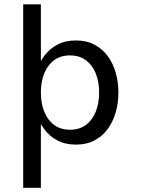

<svg xmlns="http://www.w3.org/2000/svg" viewBox="-20 -661 654 891"><path d="M304.7 -403.9Q348.6 -403.9 378.8 -381.4Q408.9 -358.9 424.5 -320.1Q440 -281.2 440 -231.6Q440 -182.3 424.5 -143.1Q408.9 -103.9 378.9 -81.4Q348.8 -59 304.7 -59Q260.9 -59 230.8 -81.4Q200.7 -103.9 185.2 -143.1Q169.7 -182.3 169.7 -231.6Q169.7 -281.2 185.2 -320.1Q200.7 -358.9 230.8 -381.4Q260.9 -403.9 304.7 -403.9ZM332.2 -473.3Q283 -473.3 246.1 -453.7Q209.2 -434.2 184.4 -400.5Q159.7 -366.9 147.3 -323.3Q134.9 -279.8 134.9 -231.6Q134.9 -183.5 147.3 -140Q159.7 -96.4 184.4 -62.6Q209.2 -28.8 246.1 -9.4Q283 10.1 332.2 10.1Q381.5 10.1 418.4 -9.4Q455.3 -28.8 480 -62.6Q504.7 -96.4 517.1 -140Q529.5 -183.5 529.5 -231.6Q529.5 -279.8 517.1 -323.3Q504.7 -366.9 480 -400.5Q455.3 -434.2 418.4 -453.7Q381.5 -473.3 332.2 -473.3ZM87.6 -641V210.4H169.7V-641Z"/></svg>

Font: Estedad-VF-FD Black
Style: Regular
Weight: 900
Designer: Amin Abedi
Version: Version 4.000